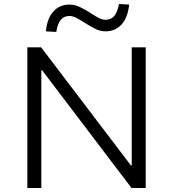

<svg xmlns="http://www.w3.org/2000/svg" viewBox="-20 -942 867 962"><path d="M117 0V-705H186L636 -113H640V-705H710V0H639L191 -590H187V0ZM262 -782 210 -785Q216 -850 247.5 -884.5Q279 -919 327 -919Q356 -919 383 -905.5Q410 -892 433 -877Q453 -864 472 -853.5Q491 -843 508 -843Q537 -843 553 -862.5Q569 -882 576 -922L627 -919Q621 -855 589.5 -820Q558 -785 509 -785Q480 -785 454 -799Q428 -813 404 -828Q384 -841 364.5 -851.5Q345 -862 328 -862Q300 -862 284 -842Q268 -822 262 -782Z"/></svg>

Font: Nunito Sans 6pt Light
Style: Regular
Weight: 300
Version: Version 3.101;gftools[0.9.27]